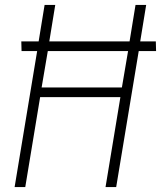

<svg xmlns="http://www.w3.org/2000/svg" viewBox="-20 -755 650 775"><path d="M39 0 130 -549H67L66 -588H136L160 -735H203L179 -588H503L527 -735H570L546 -588H609L610 -549H540L449 0H406L466 -363H142L82 0ZM148 -402H472L497 -549H173Z"/></svg>

Font: Iosevka Aile Extralight
Style: Italic
Weight: 200
Italic angle: -9°
Designer: Belleve Invis
Foundry: Belleve Invis
Version: Version 31.1.0; ttfautohint (v1.8.4)